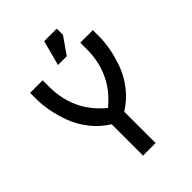

<svg xmlns="http://www.w3.org/2000/svg" viewBox="-241 -966 1082 1082"><g transform="rotate(-45 300.0 -425.0)"><path d="M250 0H350V-320H250ZM250 -250 340 -300Q150 -427 150 -650V-700H50V-650Q50 -604 59.5 -554Q69 -504 89.5 -447.5Q110 -391 151.5 -338Q193 -285 250 -250ZM350 -250Q407 -285 448.5 -338Q490 -391 510.5 -447.5Q531 -504 540.5 -554Q550 -604 550 -650V-700H450V-650Q450 -427 260 -300L250 -250ZM272 -700H342L412 -800V-850H312Z"/></g></svg>

Font: Millimetre
Style: Regular
Weight: 500
Designer: Jérémy Landes
Version: Version 1.0